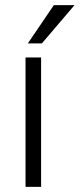

<svg xmlns="http://www.w3.org/2000/svg" viewBox="-20 -732 312 752"><path d="M141 0H80V-507H141ZM144 -562H89L191 -712H272Z"/></svg>

Font: Hind Vadodara Light
Style: Regular
Weight: 300
Designer: Hitesh Malaviya
Foundry: Indian Type Foundry
Version: Version 1.000;PS 1.0;hotconv 1.0.86;makeotf.lib2.5.63406; tt